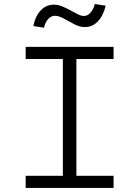

<svg xmlns="http://www.w3.org/2000/svg" viewBox="-20 -930 690 950"><path d="M291 0V-698H358V0ZM107 -698H542V-638H107ZM107 -60H542V0H107ZM198 -793 145 -801Q155 -851 182 -879Q209 -907 247 -907Q267 -907 287.5 -898.5Q308 -890 328 -879Q348 -868 365 -859.5Q382 -851 395 -851Q414 -851 428.5 -868Q443 -885 449 -910L503 -902Q491 -852 464 -824Q437 -796 400 -796Q374 -796 347 -810.5Q320 -825 295 -838.5Q270 -852 252 -852Q233 -852 218 -835.5Q203 -819 198 -793Z"/></svg>

Font: Azeret Mono Thin ExtraLight
Style: Regular
Weight: 250
Version: Version 1.002